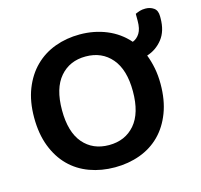

<svg xmlns="http://www.w3.org/2000/svg" viewBox="-99 -768 932 892"><g transform="rotate(-15 366.5 -322.0)"><path d="M652 -304Q652 -226 629 -166Q606 -106 565.5 -65.5Q525 -25 469 -4.5Q413 16 348 16Q283 16 227 -4.5Q171 -25 130.5 -65.5Q90 -106 67 -166Q44 -226 44 -304Q44 -382 67.5 -441.5Q91 -501 132 -541.5Q173 -582 228.5 -602.5Q284 -623 348 -623Q417 -623 476.5 -598.5Q536 -574 578 -526Q599 -534 612 -555Q625 -576 625 -614V-648Q636 -653 647 -656.5Q658 -660 674 -660Q697 -660 714 -648Q731 -636 731 -608V-599Q731 -537 701 -499Q671 -461 626 -447Q638 -416 645 -380.5Q652 -345 652 -304ZM519 -304Q519 -408 472.5 -462.5Q426 -517 348 -517Q271 -517 224.5 -463Q178 -409 178 -304Q178 -199 224 -145Q270 -91 348 -91Q426 -91 472.5 -145Q519 -199 519 -304Z"/></g></svg>

Font: Baloo 2 SemiBold
Style: Regular
Weight: 600
Designer: Sarang Kulkarni and Ek Type
Foundry: Ek Type
Version: Version 1.640;hotconv 1.0.111;makeotfexe 2.5.65597; ttfautoh